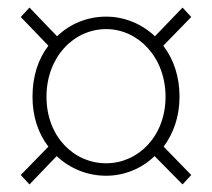

<svg xmlns="http://www.w3.org/2000/svg" viewBox="-20 -617 561 508"><path d="M58 -129 130 -204C165 -171 211 -152 261 -152C309 -152 355 -171 389 -204L463 -129L486 -154L413 -229C439 -264 455 -309 455 -361C455 -415 439 -461 412 -496L486 -572L463 -597L390 -521C355 -554 309 -573 261 -573C211 -573 165 -554 131 -521L58 -597L35 -572L108 -496C81 -461 66 -415 66 -361C66 -309 81 -264 108 -229L35 -154ZM261 -185C175 -185 103 -256 103 -361C103 -466 175 -540 261 -540C345 -540 418 -466 418 -361C418 -256 345 -185 261 -185Z"/></svg>

Font: Noto Sans T Chinese Thin
Style: Regular
Weight: 100
Designer: Ryoko NISHIZUKA (kana & ideographs); Paul D. Hunt (Latin, Greek & Cyrillic); Wenlong ZHANG (bopomofo); Sandoll Communica
Foundry: Adobe Systems Incorporated
Version: Version 1.000;PS 1;hotconv 1.0.78;makeotf.lib2.5.61930